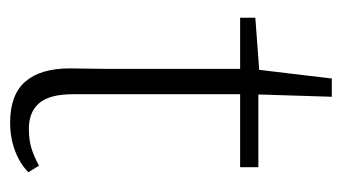

<svg xmlns="http://www.w3.org/2000/svg" viewBox="-168 -494 675 379"><g transform="rotate(90 169.5 -304.5)"><path d="M142 -441V-477H310V-441ZM222 13Q167 13 141 -17Q115 -47 115 -105Q115 -125 115.5 -142Q116 -159 116 -181V-441H15V-471L136 -480L116 -463L135 -622H171L166 -462V-450V-111Q166 -65 183.5 -44.5Q201 -24 234 -24Q256 -24 272.5 -29Q289 -34 307 -44L320 -23Q309 -12 294 -4Q279 4 261 8.5Q243 13 222 13Z"/></g></svg>

Font: Source Serif 4 18pt Light
Style: Regular
Weight: 300
Designer: Frank Grießhammer
Foundry: Adobe Systems Incorporated
Version: Version 4.004;hotconv 1.0.116;makeotfexe 2.5.65601